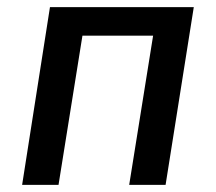

<svg xmlns="http://www.w3.org/2000/svg" viewBox="-20 -518 605 538"><path d="M42 0 120 -498H523L444 0H342L409 -418H211L144 0Z"/></svg>

Font: Nunito Sans 7pt Condensed SemiBold
Style: Italic
Weight: 600
Width: 3
Italic angle: -9°
Designer: Vernon Adams
Foundry: Vernon Adams
Version: Version 3.101;gftools[0.9.27]